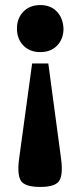

<svg xmlns="http://www.w3.org/2000/svg" viewBox="-20 -522 318 759"><path d="M231 -409Q231 -368 206 -342Q181 -316 139 -316Q98 -316 72.5 -342Q47 -368 47 -409Q47 -450 72.5 -476Q98 -502 139 -502Q180 -502 204.5 -476.5Q229 -451 231 -409ZM56 102 107 -271H171L221 102Q230 166 215 191.5Q200 217 139 217Q77 217 62 191.5Q47 166 56 102Z"/></svg>

Font: Heuristica
Style: Bold
Weight: 700
Version: Version 1.0.2